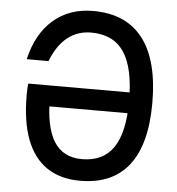

<svg xmlns="http://www.w3.org/2000/svg" viewBox="-56 -869 863 938"><g transform="rotate(5 375.0 -400.0)"><path d="M160 -333 189 -380Q189 -232 233.5 -161Q278 -90 371 -90Q475 -90 525.5 -164.5Q576 -239 576 -393Q576 -555 524 -632.5Q472 -710 363 -710Q296 -710 246.5 -670.5Q197 -631 167 -553H60Q89 -679 168 -747.5Q247 -816 363 -816Q525 -816 607.5 -709Q690 -602 690 -393Q690 -190 609.5 -87Q529 16 371 16Q274 16 208 -28.5Q142 -73 108.5 -160.5Q75 -248 75 -378Q75 -417 78 -435H614V-333Z"/></g></svg>

Font: Martian Mono Custom sWd Rg
Style: Regular
Weight: 400
Width: 6
Monospace: yes
Designer: Alex Havermale
Foundry: Evil Martians
Version: Version 1.000